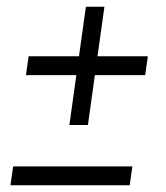

<svg xmlns="http://www.w3.org/2000/svg" viewBox="-20 -545 493 570"><path d="M65 -378H419L411 -322H57ZM235 -525H290L241 -174H186ZM19 -51H373L365 5H11Z"/></svg>

Font: Pathway Extreme Condensed Light
Style: Italic
Weight: 300
Width: 3
Italic angle: -8°
Version: Version 1.001;gftools[0.9.26]